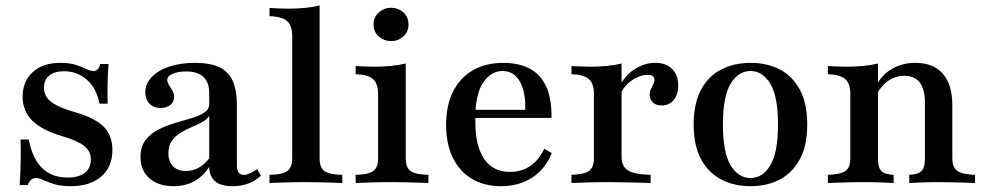

<svg xmlns="http://www.w3.org/2000/svg" viewBox="-20 -651 3504 683"><path d="M231.5 11.3Q196 11.3 173 4Q150 -3.2 134.7 -10.5Q119.4 -17.7 107.3 -17.7Q87.9 -17.7 79 7.3H50Q51.6 -13.7 52.4 -36.7Q53.2 -59.7 53.6 -88.7Q54 -117.7 53.2 -154.8H82.3Q95.2 -87.1 129.8 -53.2Q164.5 -19.4 221 -19.4Q260.5 -19.4 281.9 -36.3Q303.2 -53.2 303.2 -83.1Q303.2 -112.9 280.2 -131.5Q257.3 -150 200 -166.9Q127.4 -188.7 94 -222.6Q60.5 -256.5 60.5 -306.5Q60.5 -362.1 96.8 -394.8Q133.1 -427.4 194.4 -427.4Q226.6 -427.4 248.4 -420.6Q270.2 -413.7 285.9 -406Q301.6 -398.4 312.9 -398.4Q321.8 -398.4 327.4 -404.4Q333.1 -410.5 337.1 -423.4H366.1Q364.5 -405.6 363.7 -386.7Q362.9 -367.7 362.5 -343.1Q362.1 -318.5 362.9 -282.3H333.9Q323.4 -337.1 289.1 -367.3Q254.8 -397.6 207.3 -397.6Q174.2 -397.6 155.2 -382.3Q136.3 -366.9 136.3 -338.7Q136.3 -308.9 161.3 -289.1Q186.3 -269.4 247.6 -251.6Q317.7 -231.5 348.8 -200.4Q379.8 -169.4 379.8 -117.7Q379.8 -57.3 340.3 -23Q300.8 11.3 231.5 11.3Z M596.8 11.3Q543.5 11.3 511.7 -16.5Q479.8 -44.4 479.8 -92.7Q479.8 -129 497.6 -152.4Q515.3 -175.8 543.1 -189.9Q571 -204 602 -213.3Q633.1 -222.6 660.9 -230.6Q688.7 -238.7 706.5 -250.4Q724.2 -262.1 724.2 -280.6V-321Q724.2 -358.1 703.6 -377.4Q683.1 -396.8 642.7 -396.8Q613.7 -396.8 594.4 -388.7Q575 -380.6 575 -366.9Q575 -358.1 581 -348.8Q587.1 -339.5 593.1 -329Q599.2 -318.5 599.2 -305.6Q599.2 -288.7 585.9 -277.8Q572.6 -266.9 550.8 -266.9Q526.6 -266.9 511.7 -282.3Q496.8 -297.6 496.8 -322.6Q496.8 -353.2 519.8 -377Q542.7 -400.8 582.3 -414.1Q621.8 -427.4 673.4 -427.4Q725.8 -427.4 758.9 -412.5Q791.9 -397.6 807.3 -364.5Q822.6 -331.5 822.6 -277.4V-65.3Q822.6 -46 828.6 -37.5Q834.7 -29 847.6 -29Q858.9 -29 871 -35.1Q883.1 -41.1 895.2 -49.2L908.1 -25.8Q887.9 -7.3 862.9 2Q837.9 11.3 806.5 11.3Q725.8 11.3 724.2 -57.3Q701.6 -22.6 669.8 -5.6Q637.9 11.3 596.8 11.3ZM641.1 -42.7Q665.3 -42.7 686.7 -54.4Q708.1 -66.1 724.2 -87.9V-239.5Q716.9 -226.6 700.4 -217.3Q683.9 -208.1 663.3 -199.6Q642.7 -191.1 623.4 -179.4Q604 -167.7 591.5 -150.4Q579 -133.1 579 -106.5Q579 -76.6 595.6 -59.7Q612.1 -42.7 641.1 -42.7Z M938.7 0V-29Q983.9 -29.8 1001.6 -42.3Q1019.4 -54.8 1019.4 -87.1V-522.6Q1019.4 -558.9 1002 -575.4Q984.7 -591.9 938.7 -593.5V-622.6Q954.8 -621.8 971.8 -621Q988.7 -620.2 1004.8 -620.2Q1037.1 -620.2 1065.3 -623Q1093.5 -625.8 1116.9 -631.5V-87.1Q1116.9 -54 1135.1 -41.9Q1153.2 -29.8 1197.6 -29V0Q1185.5 -0.8 1164.5 -1.2Q1143.5 -1.6 1118.5 -2.4Q1093.5 -3.2 1069.4 -3.2Q1032.3 -3.2 994.8 -2Q957.3 -0.8 938.7 0Z M1245.2 0V-29Q1289.5 -29.8 1307.3 -42.3Q1325 -54.8 1325 -87.1V-316.1Q1325 -352.4 1307.7 -369Q1290.3 -385.5 1245.2 -387.1V-416.1Q1260.5 -415.3 1277.4 -414.5Q1294.4 -413.7 1311.3 -413.7Q1342.7 -413.7 1371 -416.5Q1399.2 -419.4 1423.4 -425V-87.1Q1423.4 -54 1441.5 -41.9Q1459.7 -29.8 1504 -29V0Q1491.9 -0.8 1471 -1.2Q1450 -1.6 1425 -2.4Q1400 -3.2 1375 -3.2Q1338.7 -3.2 1301.2 -2Q1263.7 -0.8 1245.2 0ZM1371 -504.8Q1346.8 -504.8 1327.8 -521Q1308.9 -537.1 1308.9 -563.7Q1308.9 -590.3 1327.8 -606.9Q1346.8 -623.4 1371 -623.4Q1396 -623.4 1414.5 -607.3Q1433.1 -591.1 1433.1 -563.7Q1433.1 -537.1 1414.5 -521Q1396 -504.8 1371 -504.8Z M1762.1 11.3Q1702.4 11.3 1658.5 -14.9Q1614.5 -41.1 1590.7 -90.3Q1566.9 -139.5 1566.9 -207.3Q1566.9 -276.6 1591.9 -325.8Q1616.9 -375 1662.5 -401.2Q1708.1 -427.4 1770.2 -427.4Q1825 -427.4 1863.7 -407.3Q1902.4 -387.1 1922.6 -344Q1942.7 -300.8 1941.9 -231.5H1635.5L1634.7 -260.5H1848.4Q1850 -300 1841.5 -331Q1833.1 -362.1 1814.5 -380.2Q1796 -398.4 1766.9 -398.4Q1730.6 -398.4 1703.2 -363.7Q1675.8 -329 1671 -254L1671.8 -251.6Q1671 -243.5 1671 -234.7Q1671 -225.8 1671 -214.5Q1671 -131.5 1702.4 -85.5Q1733.9 -39.5 1793.5 -39.5Q1833.9 -39.5 1864.5 -59.3Q1895.2 -79 1916.1 -121.8L1942.7 -106.5Q1920.2 -50 1873.4 -19.4Q1826.6 11.3 1762.1 11.3Z M2012.9 0V-29Q2058.1 -30.6 2075.4 -43.1Q2092.7 -55.6 2092.7 -87.1V-316.1Q2092.7 -354 2074.6 -369.8Q2056.5 -385.5 2012.9 -387.1V-416.1Q2033.1 -415.3 2048.8 -414.5Q2064.5 -413.7 2082.3 -413.7Q2143.5 -413.7 2191.1 -425V-92.7Q2191.1 -58.9 2214.1 -44.8Q2237.1 -30.6 2294.4 -29V0Q2279.8 -0.8 2254.8 -1.2Q2229.8 -1.6 2200.8 -2.4Q2171.8 -3.2 2144.4 -3.2Q2104 -3.2 2067.3 -2Q2030.6 -0.8 2012.9 0ZM2333.1 -275.8Q2314.5 -275.8 2302.8 -286.3Q2291.1 -296.8 2291.1 -313.7Q2291.1 -325 2295.6 -334.3Q2300 -343.5 2304 -351.6Q2308.1 -359.7 2308.1 -367.7Q2308.1 -384.7 2283.9 -384.7Q2266.1 -384.7 2247.2 -376.2Q2228.2 -367.7 2212.5 -352.8Q2196.8 -337.9 2188.7 -318.5L2187.1 -350Q2207.3 -386.3 2240.7 -406.9Q2274.2 -427.4 2311.3 -427.4Q2349.2 -427.4 2371 -405.6Q2392.7 -383.9 2392.7 -346.8Q2392.7 -314.5 2376.6 -295.2Q2360.5 -275.8 2333.1 -275.8Z M2650 11.3Q2591.1 11.3 2545.6 -12.5Q2500 -36.3 2473.8 -84.7Q2447.6 -133.1 2447.6 -208.1Q2447.6 -283.1 2473.8 -331.9Q2500 -380.6 2546 -404Q2591.9 -427.4 2650 -427.4Q2708.9 -427.4 2754 -404Q2799.2 -380.6 2825.4 -331.9Q2851.6 -283.1 2851.6 -208.1Q2851.6 -133.1 2825.4 -84.7Q2799.2 -36.3 2754 -12.5Q2708.9 11.3 2650 11.3ZM2650 -17.7Q2692.7 -17.7 2720.2 -62.9Q2747.6 -108.1 2747.6 -208.1Q2747.6 -308.1 2720.2 -353.2Q2692.7 -398.4 2650 -398.4Q2606.5 -398.4 2579 -353.2Q2551.6 -308.1 2551.6 -208.1Q2551.6 -108.1 2579 -62.9Q2606.5 -17.7 2650 -17.7Z M3214.5 0V-29Q3246.8 -30.6 3258.5 -43.1Q3270.2 -55.6 3270.2 -87.1V-286.3Q3270.2 -333.9 3251.6 -357.7Q3233.1 -381.5 3196 -381.5Q3166.9 -381.5 3142.3 -365.3Q3117.7 -349.2 3099.2 -317.7V-350.8Q3119.4 -387.1 3155.2 -407.3Q3191.1 -427.4 3236.3 -427.4Q3300 -427.4 3333.9 -388.7Q3367.7 -350 3367.7 -276.6V-87.1Q3367.7 -55.6 3385.5 -43.1Q3403.2 -30.6 3448.4 -29V0Q3436.3 -0.8 3415.3 -1.2Q3394.4 -1.6 3369.4 -2.4Q3344.4 -3.2 3321 -3.2Q3289.5 -3.2 3259.7 -2Q3229.8 -0.8 3214.5 0ZM2925 0V-29Q2970.2 -30.6 2987.5 -42.7Q3004.8 -54.8 3004.8 -87.1V-316.1Q3004.8 -354 2986.7 -369.8Q2968.5 -385.5 2925 -387.1V-416.1Q2941.1 -415.3 2957.7 -414.5Q2974.2 -413.7 2991.9 -413.7Q3024.2 -413.7 3051.6 -416.5Q3079 -419.4 3103.2 -425V-87.1Q3103.2 -54.8 3115.3 -42.7Q3127.4 -30.6 3158.9 -29V0Q3140.3 -0.8 3112.5 -2Q3084.7 -3.2 3054 -3.2Q3020.2 -3.2 2984.3 -2Q2948.4 -0.8 2925 0Z"/></svg>

Font: Playfair 5pt SemiExpanded Light SemiBold
Style: Regular
Weight: 600
Version: Version 2.001;gftools[0.9.30]